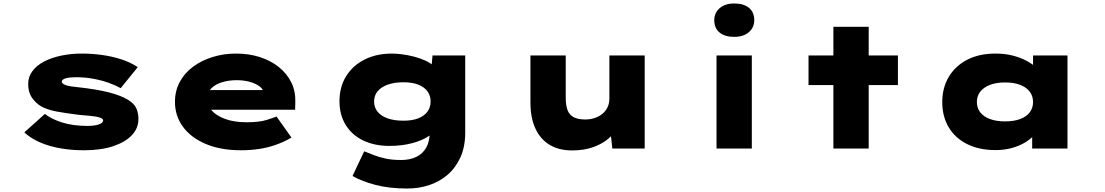

<svg xmlns="http://www.w3.org/2000/svg" viewBox="-20 -854 6356 1104"><path d="M463 10Q351 10 262 -16.5Q173 -43 120 -93L238 -199Q274 -170 336.5 -150Q399 -130 483 -130Q501 -130 517.5 -132Q534 -134 546.5 -138Q559 -142 566 -148Q573 -154 573 -162Q573 -172 554 -178Q532 -185 496 -188Q460 -191 431 -194Q359 -203 307 -212.5Q255 -222 217 -242Q183 -263 162.5 -294Q142 -325 142 -371Q142 -413 167 -446Q192 -479 235 -501Q278 -523 333.5 -534.5Q389 -546 450 -546Q508 -546 566 -538Q624 -530 677 -513Q730 -496 772 -468L674 -347Q648 -362 608.5 -376.5Q569 -391 520 -400.5Q471 -410 416 -410Q399 -410 384.5 -408.5Q370 -407 359 -404Q348 -401 341.5 -396Q335 -391 335 -385Q335 -381 338 -377Q341 -373 346 -370Q363 -360 398.5 -356Q434 -352 475 -347Q578 -333 639 -313.5Q700 -294 731 -270Q757 -250 766.5 -225Q776 -200 776 -169Q776 -117 738.5 -77Q701 -37 631 -13.5Q561 10 463 10Z M1365 10Q1249 10 1163.5 -26Q1078 -62 1032 -125Q986 -188 986 -268Q986 -332 1014 -383.5Q1042 -435 1091 -471Q1140 -507 1203.5 -526.5Q1267 -546 1337 -546Q1411 -546 1473.5 -526Q1536 -506 1582.5 -469Q1629 -432 1654.5 -381Q1680 -330 1678 -268L1677 -223H1118L1095 -336H1516L1497 -301V-319Q1495 -340 1473.5 -356.5Q1452 -373 1417.5 -383Q1383 -393 1341 -393Q1297 -393 1258 -381.5Q1219 -370 1195 -346Q1171 -322 1171 -284Q1171 -248 1198 -218Q1225 -188 1276 -169.5Q1327 -151 1398 -151Q1470 -151 1512 -164Q1554 -177 1570 -184L1656 -63Q1613 -38 1566.5 -21.5Q1520 -5 1470 2.5Q1420 10 1365 10Z M2323 230Q2216 230 2136.5 208.5Q2057 187 2007 158L2074 16Q2098 25 2127.5 37Q2157 49 2196 57.5Q2235 66 2287 66Q2337 66 2374 48Q2411 30 2431 -5.5Q2451 -41 2451 -95V-135L2496 -131Q2486 -99 2447 -72.5Q2408 -46 2349 -30.5Q2290 -15 2219 -15Q2133 -15 2068 -46.5Q2003 -78 1967.5 -136Q1932 -194 1932 -272Q1932 -354 1970 -415.5Q2008 -477 2076 -511.5Q2144 -546 2234 -546Q2257 -546 2290 -542Q2323 -538 2358.5 -529Q2394 -520 2425 -506Q2456 -492 2476 -472Q2496 -452 2497 -426L2456 -417L2467 -535H2655V-92Q2655 -10 2627.5 50.5Q2600 111 2553.5 151Q2507 191 2447.5 210.5Q2388 230 2323 230ZM2300 -160Q2349 -160 2383.5 -173Q2418 -186 2437 -211Q2456 -236 2456 -270Q2456 -305 2437.5 -329.5Q2419 -354 2384.5 -367.5Q2350 -381 2300 -381Q2248 -381 2210 -367.5Q2172 -354 2151.5 -329.5Q2131 -305 2131 -270Q2131 -236 2151.5 -211Q2172 -186 2210 -173Q2248 -160 2300 -160Z M3269 11Q3195 11 3141.5 -20.5Q3088 -52 3059 -114Q3030 -176 3030 -265V-535H3233V-292Q3233 -248 3243.5 -220.5Q3254 -193 3279 -180Q3304 -167 3346 -167Q3373 -167 3398 -175Q3423 -183 3442.5 -198.5Q3462 -214 3473 -236.5Q3484 -259 3484 -287V-535H3687V0H3501L3489 -108L3527 -120Q3515 -89 3480.5 -58.5Q3446 -28 3392.5 -8.5Q3339 11 3269 11Z M4100 0V-535H4303V0ZM4202 -642Q4148 -642 4117.5 -667Q4087 -692 4087 -738Q4087 -780 4118 -807Q4149 -834 4202 -834Q4256 -834 4286.5 -809Q4317 -784 4317 -738Q4317 -696 4286 -669Q4255 -642 4202 -642Z M4772 0V-700H4975V0ZM4629 -365V-535H5143V-365Z M5705 9Q5609 9 5540 -26Q5471 -61 5434.5 -123Q5398 -185 5398 -267Q5398 -349 5435.5 -412Q5473 -475 5541.5 -510.5Q5610 -546 5704 -546Q5758 -546 5803 -534.5Q5848 -523 5882.5 -504.5Q5917 -486 5939 -465Q5961 -444 5968 -426L5920 -417V-535H6118V0H5915V-151L5956 -132Q5952 -107 5931 -82Q5910 -57 5877 -36.5Q5844 -16 5800 -3.5Q5756 9 5705 9ZM5759 -156Q5810 -156 5846 -169.5Q5882 -183 5901 -208Q5920 -233 5920 -267Q5920 -302 5901 -327Q5882 -352 5846 -366Q5810 -380 5759 -380Q5709 -380 5672.5 -366Q5636 -352 5616.5 -327Q5597 -302 5597 -267Q5597 -233 5616.5 -208Q5636 -183 5672.5 -169.5Q5709 -156 5759 -156Z"/></svg>

Font: Lexend Zetta Black
Style: Regular
Weight: 900
Designer: Bonnie Shaver-Troup, Thomas Jockin
Foundry: Lexend
Version: Version 1.007